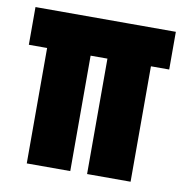

<svg xmlns="http://www.w3.org/2000/svg" viewBox="-65 -590 626 652"><g transform="rotate(10 248.0 -264.0)"><path d="M69 0V-483H219V0ZM277 0V-483H427V0ZM6 -398V-528H490V-398Z"/></g></svg>

Font: Bricolage Grotesque 72pt Condensed ExtraBold
Style: Regular
Weight: 800
Width: 3
Designer: Mathieu Triay
Foundry: Atelier Triay
Version: Version 1.001;gftools[0.9.33.dev8+g029e19f]